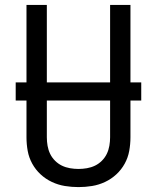

<svg xmlns="http://www.w3.org/2000/svg" viewBox="-20 -755 640 783"><path d="M300 8Q272 8 244.5 3.5Q217 -1 191.5 -13Q166 -25 145.5 -44Q125 -63 111.5 -87.5Q98 -112 93 -139.5Q88 -167 88 -195V-735H171V-195Q171 -178 174 -160.5Q177 -143 184.5 -127.5Q192 -112 204.5 -99.5Q217 -87 232.5 -79.5Q248 -72 265.5 -69Q283 -66 300 -66Q317 -66 334.5 -69Q352 -72 367.5 -79.5Q383 -87 395.5 -99.5Q408 -112 415.5 -127.5Q423 -143 426 -160.5Q429 -178 429 -195V-735H512V-195Q512 -167 507 -139.5Q502 -112 488.5 -87.5Q475 -63 454.5 -44Q434 -25 408.5 -13Q383 -1 355.5 3.5Q328 8 300 8ZM44 -345V-419H556V-345Z"/></svg>

Font: Iosevka Meiseki Sans
Style: Regular
Weight: 400
Monospace: yes
Designer: Belleve Invis
Foundry: Belleve Invis
Version: Version 11.2.6; ttfautohint (v1.8.4)